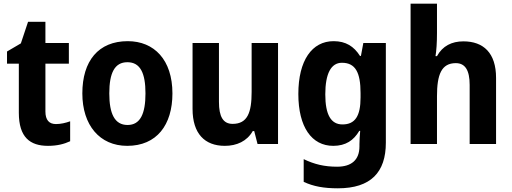

<svg xmlns="http://www.w3.org/2000/svg" viewBox="-20 -780 2772 1040"><path d="M283 -108C246 -108 226 -130 226 -176V-435H353V-547H226V-662H132L93 -545L18 -501V-435H82V-169C82 -36 143 10 240 10C290 10 328 0 360 -15V-123C335 -114 309 -108 283 -108Z M914 -274C914 -456 815 -557 672 -557C513 -557 426 -450 426 -274C426 -102 520 10 669 10C829 10 914 -103 914 -274ZM572 -274C572 -385 601 -443 670 -443C740 -443 768 -384 768 -274C768 -164 740 -103 671 -103C601 -103 572 -164 572 -274Z M1486 -547H1343V-282C1343 -171 1321 -109 1240 -109C1188 -109 1166 -149 1166 -228V-547H1023V-190C1023 -56 1089 10 1198 10C1262 10 1318 -15 1349 -70H1357L1375 0H1486Z M1787 -557C1670 -557 1596 -453 1596 -271C1596 -91 1669 10 1785 10C1853 10 1896 -20 1926 -71H1931C1929 -49 1927 -18 1927 1V13C1927 87 1883 123 1806 123C1737 123 1683 110 1625 82V205C1678 230 1735 240 1810 240C1989 240 2070 153 2070 -7V-547H1948L1935 -477H1930C1897 -529 1853 -557 1787 -557ZM1832 -440C1905 -440 1933 -388 1933 -276V-252C1933 -152 1904 -106 1835 -106C1773 -106 1742 -158 1742 -269C1742 -381 1773 -440 1832 -440Z M2347 -601V-760H2204V0H2347V-259C2347 -376 2371 -438 2449 -438C2500 -438 2524 -399 2524 -320V0H2667V-358C2667 -493 2599 -556 2490 -556C2427 -556 2377 -531 2347 -476H2339C2344 -506 2347 -549 2347 -601Z"/></svg>

Font: Noto Sans Georgian SemiCondensed Bold
Style: Regular
Weight: 700
Width: 4
Designer: Monotype Design Team, Akaki Razmadze
Foundry: Google LLC
Version: Version 2.005